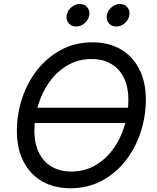

<svg xmlns="http://www.w3.org/2000/svg" viewBox="-20 -954 803 983"><path d="M644 -402.3 642.6 -324.2H142.6L144 -402.3ZM340.8 9.8Q257.8 9.8 196 -25.6Q134.3 -61 100.3 -127Q66.4 -192.9 66.4 -283.7Q66.4 -370.1 93.5 -451.4Q120.6 -532.7 171.6 -597.2Q222.7 -661.6 293.9 -699.5Q365.2 -737.3 453.6 -737.3Q536.6 -737.3 597.7 -701.9Q658.7 -666.5 692.6 -600.8Q726.6 -535.2 726.6 -443.8Q726.6 -357.4 699.7 -276.1Q672.9 -194.8 622.1 -130.1Q571.3 -65.4 500 -27.8Q428.7 9.8 340.8 9.8ZM344.2 -75.7Q412.6 -75.7 466.8 -106.9Q521 -138.2 559.1 -190.7Q597.2 -243.2 617.2 -308.6Q637.2 -374 637.2 -441.9Q637.2 -510.7 613.3 -557.6Q589.4 -604.5 547.1 -628.2Q504.9 -651.9 450.2 -651.9Q381.8 -651.9 327.4 -620.6Q272.9 -589.4 234.6 -536.6Q196.3 -483.9 176.3 -418.9Q156.2 -354 156.2 -286.1Q156.2 -217.3 180.2 -170.4Q204.1 -123.5 246.6 -99.6Q289.1 -75.7 344.2 -75.7ZM575.2 -818.4Q551.3 -818.4 537.1 -835.2Q522.9 -852.1 526.9 -876Q530.8 -899.9 550.8 -916.7Q570.8 -933.6 594.2 -933.6Q618.2 -933.6 632.1 -916.7Q646 -899.9 642.1 -876Q638.2 -852.1 618.7 -835.2Q599.1 -818.4 575.2 -818.4ZM369.6 -818.4Q345.7 -818.4 331.5 -835.2Q317.4 -852.1 321.3 -876Q325.2 -899.9 345.2 -916.7Q365.2 -933.6 389.2 -933.6Q413.1 -933.6 427 -916.7Q440.9 -899.9 437 -876Q433.1 -852.1 413.3 -835.2Q393.6 -818.4 369.6 -818.4Z"/></svg>

Font: Inter 16pt
Style: Italic
Weight: 400
Italic angle: -9.3988°
Version: Version 4.001;git-66647c0bb